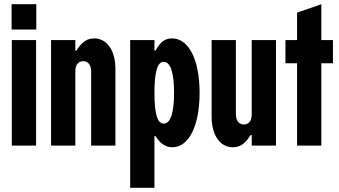

<svg xmlns="http://www.w3.org/2000/svg" viewBox="-20 -690 1608 910"><path d="M35 -670V-550H152V-670ZM36 0H151V-500H36Z M222 -500V0H337V-351C337 -382 350 -400 374 -400C398 -400 412 -382 412 -351V0H527V-363C527 -451 487 -508 426 -508C392 -508 368 -491 342 -450H337V-500Z M712 -250C712 -350 726 -397 756 -397C788 -397 805 -346 805 -250C805 -155 788 -104 756 -104C726 -104 712 -150 712 -250ZM597 200H712V-45H717C740 -9 765 8 797 8C875 8 926 -94 926 -250C926 -407 875 -508 795 -508C762 -508 740 -491 717 -450H712V-500H597Z M1288 0V-500H1173V-149C1173 -118 1160 -100 1136 -100C1112 -100 1098 -118 1098 -149V-500H983V-137C983 -49 1023 8 1084 8C1118 8 1142 -9 1168 -50H1173V0Z M1388 -630V-500H1333V-390H1388V0H1503V-390H1558V-500H1503V-670Z"/></svg>

Font: Jakob Semi-Condensed
Style: Regular
Weight: 400
Width: 4
Designer: Alan Madić
Foundry: X Cicéro
Version: Version 1.000;Glyphs 3.1.2 (3151)